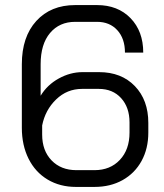

<svg xmlns="http://www.w3.org/2000/svg" viewBox="-20 -728 646 756"><path d="M66 -225V-475Q66 -583 123 -645.5Q180 -708 276 -708H362Q444 -708 494 -656.5Q544 -605 544 -521H472Q472 -576 442 -609Q412 -642 362 -642H276Q214 -642 177 -598Q140 -554 140 -475V-351Q166 -394 211.5 -419Q257 -444 305 -444H370Q458 -444 511 -389Q564 -334 564 -244V-206Q564 -143 537.5 -94.5Q511 -46 463 -19Q415 8 352 8H279Q216 8 167.5 -21Q119 -50 92.5 -103Q66 -156 66 -225ZM352 -58Q414 -58 452 -98.5Q490 -139 490 -206V-246Q490 -305 457 -341.5Q424 -378 369 -378H303Q244 -378 201 -336.5Q158 -295 146 -234V-198Q146 -135 183 -96.5Q220 -58 281 -58Z"/></svg>

Font: Bai Jamjuree
Style: Regular
Weight: 400
Designer: Katatrad Aksorn Co.,Ltd.
Foundry: Cadson Demak Co.,Ltd.
Version: Version 1.000; ttfautohint (v1.6)